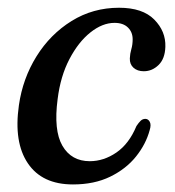

<svg xmlns="http://www.w3.org/2000/svg" viewBox="-20 -478 464 508"><path d="M283 -417.5Q251 -417.5 219.2 -392.2Q187.5 -367 163.8 -321.8Q140 -276.5 132.5 -216Q121.5 -133 145.2 -92.2Q169 -51.5 217.5 -51.5Q254.5 -51.5 288 -74.5Q321.5 -97.5 341 -144.5Q347 -153.5 352.2 -158.5Q357.5 -163.5 364.5 -163.5Q372 -163.5 376.2 -155.8Q380.5 -148 376 -133.5Q366 -96.5 339.8 -63.8Q313.5 -31 271.5 -10.5Q229.5 10 173 10Q91.5 10 53.8 -45.8Q16 -101.5 30 -199.5Q40 -270 76.5 -328.8Q113 -387.5 169.5 -422.5Q226 -457.5 295 -457.5Q357.5 -457.5 388.2 -426.2Q419 -395 417.5 -354Q416.5 -322.5 399.5 -306Q382.5 -289.5 360.5 -289.5Q343.5 -289.5 333.2 -298.8Q323 -308 323.5 -323.5Q324 -336 327.5 -348Q331 -360 331 -374Q331 -393 318.5 -405.2Q306 -417.5 283 -417.5Z"/></svg>

Font: Fraunces 72pt S050
Style: Italic
Weight: 400
Italic angle: -16°
Version: Version 1.000; ttfautohint (v1.8.3)